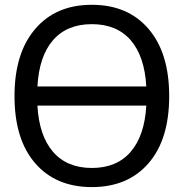

<svg xmlns="http://www.w3.org/2000/svg" viewBox="-20 -762 755 794"><path d="M134.8 -404.3H585Q578.1 -529.3 520.5 -595.7Q462.9 -662.1 359.9 -662.1Q256.8 -662.1 199.2 -595.7Q141.6 -529.3 134.8 -404.3ZM134.8 -325.2Q141.6 -201.2 199.2 -134.3Q256.8 -67.4 359.9 -67.4Q462.9 -67.4 520.5 -134.3Q578.1 -201.2 585 -325.2ZM126 -642.6Q210.9 -742.2 359.9 -742.2Q508.8 -742.2 594.2 -642.6Q679.7 -543 679.7 -364.3Q679.7 -185.5 594.2 -86.9Q508.8 11.7 359.9 11.7Q210.9 11.7 125.5 -86.9Q40 -185.5 40 -364.3Q40 -543 126 -642.6Z"/></svg>

Font: irohakakuC Regular
Style: Regular
Weight: 400
Designer: [Source Han Sans]
Ryoko NISHIZUKA Ë•øÂ°öÊ∂ºÂ≠ê (kana & ideographs); Paul D. Hunt (Latin, Greek & Cyrillic); Wenlong ZHAN
Version: Version 1.001.20160904